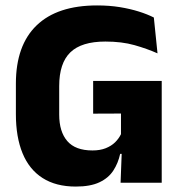

<svg xmlns="http://www.w3.org/2000/svg" viewBox="-20 -673 668 707"><path d="M259 14Q186 14 136.8 -17.5Q87.5 -49 63 -108.8Q38.5 -168.5 38.5 -252.5V-365Q38.5 -506 114.8 -579.5Q191 -653 337.5 -653Q382.5 -653 421 -646.8Q459.5 -640.5 491.2 -630.5Q523 -620.5 546.5 -608.5L560 -476.5Q522 -493.5 475.2 -506.8Q428.5 -520 368 -520Q280 -520 239 -480.2Q198 -440.5 198 -356V-251Q198 -188 227.8 -153.5Q257.5 -119 320.5 -119Q348.5 -119 369.2 -127.2Q390 -135.5 403.8 -149Q417.5 -162.5 425.5 -179V-301L446 -255L323 -254.5V-375H575.5V-106.5H422.5Q415 -72 397.2 -44.8Q379.5 -17.5 346.2 -1.8Q313 14 259 14ZM429 -131.5H575.5V0H424Z"/></svg>

Font: Anek Tamil Medium
Style: Bold
Weight: 700
Version: Version 1.003